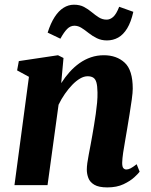

<svg xmlns="http://www.w3.org/2000/svg" viewBox="-20 -806 659 836"><path d="M246.5 -444Q263.5 -470.5 283.2 -492.5Q303 -514.5 326.2 -531Q349.5 -547.5 376 -556.5Q402.5 -565.5 432 -565.5Q488 -565.5 523 -533Q558 -500.5 558 -420Q558 -403.5 553.8 -372.8Q549.5 -342 544 -308Q538.5 -274 534 -247Q530 -222 525 -194.2Q520 -166.5 516.2 -141Q512.5 -115.5 512 -97Q512 -79 517.5 -73.5Q523 -68 530 -68Q538.5 -68 548.5 -73Q558.5 -78 575 -91L588 -58.5Q583 -51 565.2 -34.5Q547.5 -18 518 -4Q488.5 10 447.5 10Q410 10 390.8 -1.5Q371.5 -13 364.8 -30.8Q358 -48.5 358 -67.5Q358 -79.5 360.2 -96.2Q362.5 -113 366.5 -133.5Q370.5 -154 374.5 -175.5Q378.5 -197 382 -217Q385.5 -237.5 389.5 -261.2Q393.5 -285 397 -310Q400.5 -335 402.8 -359Q405 -383 404.5 -404Q404 -432 399.8 -447Q395.5 -462 386 -468Q376.5 -474 361.5 -474Q345.5 -474 328.5 -464Q311.5 -454 294.8 -436.8Q278 -419.5 262.5 -397.2Q247 -375 235 -350L187 0H43L106 -471.5L54.5 -499.5L62 -540L232.5 -565.5L256.5 -553.5ZM187.5 -664Q200.5 -705 218 -732Q235.5 -759 256.8 -772.2Q278 -785.5 302 -785.5Q327.5 -785.5 345.8 -775.8Q364 -766 379.5 -753Q395 -740 410.5 -730.2Q426 -720.5 444.5 -720.5Q459.5 -720.5 473 -732.5Q486.5 -744.5 499 -776.5L560.5 -754.5Q550.5 -710 533.8 -682.5Q517 -655 494.8 -642.5Q472.5 -630 445.5 -630Q421.5 -630 402 -639.5Q382.5 -649 366.2 -662Q350 -675 335 -684.5Q320 -694 304 -694Q286.5 -694 272.5 -680Q258.5 -666 243 -637.5Z"/></svg>

Font: Merriweather 24pt ExtraBold
Style: Italic
Weight: 800
Italic angle: -7.8°
Version: Version 2.101